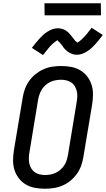

<svg xmlns="http://www.w3.org/2000/svg" viewBox="-20 -1147 649 1175"><path d="M255 8Q223 8 193.5 2.5Q164 -3 139 -17.5Q114 -32 96 -55Q78 -78 69 -106Q60 -134 60 -165Q60 -196 65 -227L119 -550Q123 -576 132.5 -602.5Q142 -629 159 -652.5Q176 -676 198.5 -694Q221 -712 247 -723.5Q273 -735 300.5 -739Q328 -743 354 -743Q386 -743 415.5 -737.5Q445 -732 470 -717.5Q495 -703 513 -680Q531 -657 540 -629Q549 -601 549 -570Q549 -539 544 -508L490 -185Q486 -159 476.5 -132.5Q467 -106 450 -82.5Q433 -59 411 -41Q389 -23 362.5 -11.5Q336 0 308.5 4Q281 8 255 8ZM255 -76Q271 -76 288 -79Q305 -82 321 -89.5Q337 -97 350.5 -109Q364 -121 373.5 -135.5Q383 -150 388 -166.5Q393 -183 396 -199L449 -521Q452 -539 453 -556Q454 -573 450 -589Q446 -605 438 -619Q430 -633 416.5 -642Q403 -651 387 -655Q371 -659 354 -659Q338 -659 321 -656Q304 -653 288 -645.5Q272 -638 258.5 -626Q245 -614 236 -599.5Q227 -585 221.5 -568.5Q216 -552 213 -536L160 -214Q157 -196 156.5 -179Q156 -162 159.5 -146Q163 -130 171.5 -116Q180 -102 193 -93Q206 -84 222 -80Q238 -76 255 -76ZM243 -810 175 -854Q188 -871 200 -885.5Q212 -900 223 -912Q234 -924 245 -934Q256 -944 271 -953.5Q286 -963 301.5 -968.5Q317 -974 333 -974Q338 -974 343 -973.5Q348 -973 353 -972Q358 -971 362.5 -969.5Q367 -968 372 -966Q377 -964 381 -961.5Q385 -959 388.5 -956Q392 -953 396 -950Q400 -947 403.5 -943Q407 -939 410 -935.5Q413 -932 416 -928.5Q419 -925 420.5 -922.5Q422 -920 426.5 -915Q431 -910 434 -905.5Q437 -901 440 -897.5Q443 -894 447 -892Q451 -890 451 -886L456 -888Q460 -890 463 -892Q466 -894 470 -897.5Q474 -901 476.5 -903Q479 -905 481 -907Q483 -909 485 -911Q487 -913 489.5 -915.5Q492 -918 494.5 -920.5Q497 -923 499.5 -926Q502 -929 504.5 -932Q507 -935 510 -938Q513 -941 515.5 -944.5Q518 -948 521 -952Q524 -956 527.5 -960Q531 -964 534 -968Q537 -972 541 -977L609 -933Q596 -915 584 -900.5Q572 -886 561 -874Q550 -862 539 -852Q528 -842 513 -832.5Q498 -823 482.5 -817.5Q467 -812 451 -812Q446 -812 441 -812.5Q436 -813 431 -814Q426 -815 421.5 -817Q417 -819 412 -821Q407 -823 403 -825.5Q399 -828 395.5 -830.5Q392 -833 388 -836.5Q384 -840 380.5 -843.5Q377 -847 373.5 -850.5Q370 -854 367.5 -858Q365 -862 363.5 -864.5Q362 -867 357.5 -872Q353 -877 350 -881Q347 -885 344 -888.5Q341 -892 337 -894.5Q333 -897 333 -900V-901L328 -899Q323 -896 320.5 -894Q318 -892 314 -888.5Q310 -885 307.5 -883.5Q305 -882 303 -880Q301 -878 299 -876Q297 -874 294.5 -871.5Q292 -869 289.5 -866.5Q287 -864 284.5 -861Q282 -858 279.5 -855Q277 -852 274 -848.5Q271 -845 268.5 -841.5Q266 -838 263 -834.5Q260 -831 256.5 -827Q253 -823 250 -818.5Q247 -814 243 -810ZM253 -1053 252 -1127H597L598 -1053Z"/></svg>

Font: Iosevka HT Medium Extended
Style: Italic
Weight: 500
Width: 7
Italic angle: -9°
Monospace: yes
Designer: Belleve Invis
Foundry: Belleve Invis
Version: Version 32.3.0; ttfautohint (v1.8.4)